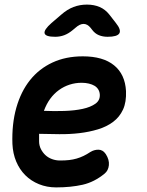

<svg xmlns="http://www.w3.org/2000/svg" viewBox="-20 -805 640 835"><path d="M440 -135Q456 -110 453.5 -86.5Q451 -63 435 -50Q390 -13 339 -1.5Q288 10 224 10Q184 10 149.5 -4Q115 -18 90 -43Q65 -68 50.5 -102.5Q36 -137 34 -179Q31 -266 51 -336.5Q71 -407 110.5 -456.5Q150 -506 208 -533Q266 -560 340 -560Q428 -560 476 -521Q524 -482 528 -409Q530 -361 515 -328.5Q500 -296 472 -275Q444 -254 406 -242.5Q368 -231 325.5 -226Q283 -221 237.5 -221.5Q192 -222 150 -223V-191Q150 -172 158 -156.5Q166 -141 178 -130Q190 -119 206.5 -113Q223 -107 241 -107Q264 -107 281 -109Q298 -111 313.5 -115.5Q329 -120 343.5 -127Q358 -134 373 -144Q389 -154 408 -154Q427 -154 440 -135ZM171 -323Q216 -321 260.5 -322.5Q305 -324 339.5 -331.5Q374 -339 395 -354Q416 -369 414 -395Q413 -407 407 -416.5Q401 -426 391 -432Q381 -438 366.5 -441.5Q352 -445 335 -445Q308 -445 283 -437Q258 -429 236.5 -413.5Q215 -398 198.5 -375.5Q182 -353 171 -323ZM220 -645Q178 -645 174 -660Q170 -675 204 -705L246 -741Q272 -764 299.5 -774.5Q327 -785 358 -785Q389 -785 413.5 -774.5Q438 -764 456 -741L484 -705Q508 -675 499 -660Q490 -645 448 -645Q427 -645 410 -652Q393 -659 381 -675L374 -684Q360 -701 343.5 -701Q327 -701 308 -684L296 -674Q278 -659 259.5 -652Q241 -645 220 -645Z"/></svg>

Font: Maple Mono
Style: Bold Italic
Weight: 700
Italic angle: -10°
Monospace: yes
Designer: subframe7536
Version: Version 7.000